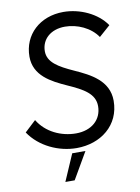

<svg xmlns="http://www.w3.org/2000/svg" viewBox="-96 -774 738 1015"><g transform="rotate(-10 273.0 -266.5)"><path d="M262 11C391 11 497 -70 497 -202C497 -310 402 -357 320 -394C238 -431 184 -463 184 -522C184 -587 235 -632 311 -632C376 -632 447 -601 484 -546L544 -599C497 -668 404 -710 316 -710C190 -710 99 -626 99 -508C99 -406 187 -361 269 -324C352 -287 411 -255 411 -188C411 -115 355 -66 272 -66C192 -66 112 -103 70 -173L10 -117C65 -35 166 11 262 11ZM171 177H221L304 34H233Z"/></g></svg>

Font: Fixel Text 20240404
Style: Italic
Weight: 400
Width: 4
Italic angle: -10°
Designer: AlfaBravo + MacPaw
Foundry: Kyrylo Tkachov, Marchela Mozhyna, Serhii Makarenko, Maria Weinstein, Zakhar Kryvoshyya
Version: Version 1.211;Glyphs 3.2 (3225)